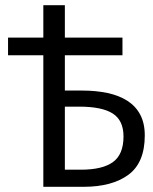

<svg xmlns="http://www.w3.org/2000/svg" viewBox="-20 -720 590 740"><path d="M302 0Q412 0 475 -46.5Q538 -93 538 -198Q538 -245 520.5 -278Q503 -311 471 -331.5Q439 -352 394.5 -361.5Q350 -371 296 -371H230V-507H452V-575H230V-700H147V-575H11V-507H147V0ZM230 -309H285Q373 -309 414.5 -282.5Q456 -256 456 -194Q456 -125 415.5 -95.5Q375 -66 292 -66H230Z"/></svg>

Font: Codetta
Style: Regular
Weight: 400
Italic angle: -11°
Designer: Ulrich Proeller
Foundry: PROSA GmbH
Version: Version 2.00;September 29, 2018;FontCreator 11.5.0.2427 64-b